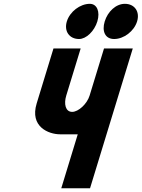

<svg xmlns="http://www.w3.org/2000/svg" viewBox="-20 -986 741 1004"><path d="M449.7 -966C398.7 -966 345.1 -925 329.5 -874C313.9 -823 342.4 -782 393.4 -782C430.9 -782 473.4 -823 489 -874C504.5 -925 487.2 -966 449.7 -966ZM633 -966C585.6 -966 543.2 -925 527.6 -874C512 -823 529.3 -782 576.8 -782C627.8 -782 681.3 -823 696.9 -874C712.5 -925 684 -966 633 -966ZM674.3 -732.5H523.9L448.5 -486C435.2 -442.7 390.3 -401 357.4 -401C322.1 -401 313.2 -442.7 326.4 -486L401.8 -732.5H259.6L171.8 -445.2C134.6 -323.7 233.7 -283.7 294.3 -283.7H386.6L300.4 -1.5H450.8Z"/></svg>

Font: Hussar
Style: BdSuprConOblThree
Weight: 700
Foundry: Cannot Into Space Fonts
Version: Version 2.00